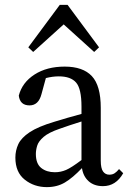

<svg xmlns="http://www.w3.org/2000/svg" viewBox="-20 -754 532 787"><path d="M402 9Q366 9 343.5 -11Q321 -31 316 -65Q278 -25 246 -6Q214 13 172 13Q120 13 81.5 -17.5Q43 -48 43 -108Q43 -137 55 -163Q67 -189 101.5 -212Q136 -235 203 -255Q229 -263 256.5 -271Q284 -279 314 -287V-317Q314 -390 292 -415.5Q270 -441 221 -441Q196 -441 168 -434L150 -368Q138 -322 101 -322Q62 -322 57 -362Q71 -416 121.5 -448.5Q172 -481 245 -481Q320 -481 356.5 -442Q393 -403 393 -312V-96Q393 -64 402.5 -51Q412 -38 428 -38Q441 -38 450 -44Q459 -50 468 -61L485 -44Q455 9 402 9ZM127 -123Q127 -83 149 -65.5Q171 -48 205 -48Q229 -48 251 -57.5Q273 -67 314 -98V-256Q263 -240 224 -226Q180 -211 159 -193Q138 -175 132.5 -157Q127 -139 127 -123ZM366 -541 241 -654 116 -541 96 -560 225 -734H257L386 -560Z"/></svg>

Font: Source Serif 4 Subhead
Style: Regular
Weight: 400
Designer: Frank Grießhammer
Foundry: Adobe Systems Incorporated
Version: Version 4.004;hotconv 1.0.117;makeotfexe 2.5.65602